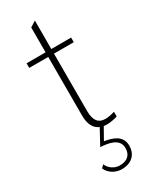

<svg xmlns="http://www.w3.org/2000/svg" viewBox="-234 -722 819 1028"><g transform="rotate(-30 175.0 -208.0)"><path d="M241 6C260.5 6 283.5 2 307 -5V-34.5C284.5 -27 264 -24 248.5 -24C203.5 -24 184.5 -55 184.5 -109.5V-464.5H307V-493H184.5V-669L149 -646.5V-493H31.5V-464.5H149V-102C149 -49.5 166.5 -15.5 200 -1.5L148.5 93C190.5 95.5 263.5 102.5 263.5 164.5C263.5 207 237.5 230.5 191 230.5C158 230.5 128.5 209.5 116.5 180.5L100 196.5C115.5 233 154 253.5 190.5 253.5C251 253.5 287.5 218.5 287.5 163.5C287.5 100.5 231.5 83.5 181.5 75.5L221.5 4.5C227.5 5.5 234 6 241 6Z"/></g></svg>

Font: HK Grotesk ExtraLight
Style: Regular
Weight: 200
Designer: Alfredo Marco Pradil
Foundry: Hanken Design Co.
Version: Version 3.001;FEAKit 1.0